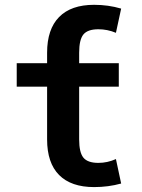

<svg xmlns="http://www.w3.org/2000/svg" viewBox="-20 -760 583 790"><path d="M305.7 -186.5Q305.7 -132.8 323.2 -111.3Q340.8 -89.8 384.8 -89.8Q421.9 -89.8 457 -105.5L478.5 -4.9Q425.8 9.8 367.2 9.8Q272.5 9.8 223.1 -40Q173.8 -89.8 173.8 -186.5V-403.3H48.8V-500H173.8V-543Q173.8 -639.6 223.1 -689.9Q272.5 -740.2 367.2 -740.2Q425.8 -740.2 478.5 -724.6L457 -625Q421.9 -639.6 384.8 -639.6Q340.8 -639.6 323.2 -618.2Q305.7 -596.7 305.7 -543V-500H468.8V-403.3H305.7Z"/></svg>

Font: Mgen+ 1c bold
Style: Bold
Weight: 700
Designer: [Source Han Sans]
Ryoko NISHIZUKA  (kana & ideographs); Paul D. Hunt (Latin, Greek & Cyrillic); Wenlong ZHANG  (bopomofo
Version: Version 1.059.20150602